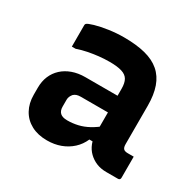

<svg xmlns="http://www.w3.org/2000/svg" viewBox="-127 -688 853 838"><g transform="rotate(30 300.0 -269.0)"><path d="M510 -341Q510 -316 510 -292.5Q510 -269 510 -244.5Q510 -220 510 -195.5Q510 -171 510 -148Q510 -140 511.5 -134Q513 -128 517 -124Q520 -121 525.5 -119.5Q531 -118 538 -118Q541 -118 543.5 -118Q546 -118 549 -118H568Q568 -91 568 -64.5Q568 -38 568 -11Q568 -6 565 -3Q562 0 557 0Q552 0 532.5 0Q513 0 498 0Q470 0 448 -9Q426 -18 409 -34.5Q392 -51 383 -74Q374 -97 374 -126Q374 -157 374 -189Q374 -221 374 -252Q374 -269 374 -284.5Q374 -300 374 -316Q374 -332 374 -348Q374 -377 364.5 -393.5Q355 -410 332 -417Q309 -424 271 -424Q243 -424 216.5 -421Q190 -418 164.5 -413Q139 -408 113 -399H94Q94 -426 94 -453Q94 -480 94 -506Q94 -510 95 -512Q96 -514 97 -515Q103 -521 130.5 -529Q158 -537 196 -542.5Q234 -548 271 -548Q334 -548 379 -536.5Q424 -525 453 -500Q482 -475 496 -435.5Q510 -396 510 -341ZM190 -152Q190 -131 201.5 -120.5Q213 -110 237 -110Q264 -110 290 -116Q316 -122 341.5 -136Q367 -150 393 -172V-86H363Q350 -56 326.5 -34.5Q303 -13 272 -1.5Q241 10 204 10Q158 10 124.5 -8Q91 -26 73 -58.5Q55 -91 55 -134V-169Q55 -202 66 -228Q77 -254 97.5 -273Q118 -292 147 -302.5Q176 -313 212 -313Q247 -313 280.5 -313Q314 -313 344.5 -313Q375 -313 402 -313Q411 -313 415.5 -297Q420 -281 421 -261.5Q422 -242 422 -229Q390 -229 360 -229Q330 -229 299.5 -229Q269 -229 237 -229Q225 -229 216.5 -226Q208 -223 202 -217Q197 -211 193.5 -203.5Q190 -196 190 -187Z"/></g></svg>

Font: Recursive Monospace
Style: Bold
Weight: 700
Version: Version 1.047